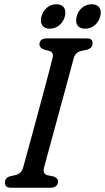

<svg xmlns="http://www.w3.org/2000/svg" viewBox="-20 -880 492 900"><path d="M186.5 -94.5Q182.5 -78 186.8 -70Q191 -62 200.5 -59L230.5 -53Q252 -45.5 252 -29Q252 -15.5 242.5 -7.8Q233 0 217.5 0H31.5Q15.5 0 9.2 -6.8Q3 -13.5 3 -24.5Q3 -46.5 28 -54L51 -59Q66 -63 75 -71Q84 -79 89 -96.5Q93.5 -113 103.8 -150.5Q114 -188 127.8 -238.2Q141.5 -288.5 156.2 -343.2Q171 -398 185 -450.2Q199 -502.5 210 -544Q221 -585.5 226.5 -608.5Q233 -635 210.5 -641.5L187 -647.5Q165 -655.5 165 -672Q165.5 -700 200.5 -700H386Q402.5 -700 408.2 -693.8Q414 -687.5 414 -676.5Q414 -654.5 386.5 -646.5L357.5 -640.5Q333 -634 325 -605.5Q319 -582.5 307.8 -540.8Q296.5 -499 282.2 -446.8Q268 -394.5 253 -339.5Q238 -284.5 224.5 -234.5Q211 -184.5 200.8 -147.5Q190.5 -110.5 186.5 -94.5ZM213.5 -745.5Q188.5 -745.5 178 -761.2Q167.5 -777 174.5 -803Q181 -828.5 200.2 -844.2Q219.5 -860 244.5 -860Q269.5 -860 280 -844.2Q290.5 -828.5 284 -803Q277 -777.5 257.8 -761.5Q238.5 -745.5 213.5 -745.5ZM379 -745.5Q354 -745.5 343.2 -761.2Q332.5 -777 339.5 -803Q346 -828.5 365.2 -844.2Q384.5 -860 410 -860Q435.5 -860 446 -844.2Q456.5 -828.5 450 -803Q443 -777.5 423.8 -761.5Q404.5 -745.5 379 -745.5Z"/></svg>

Font: Fraunces 144pt SuperSoft
Style: Italic
Weight: 400
Italic angle: -16°
Version: Version 1.000;[b76b70a41]